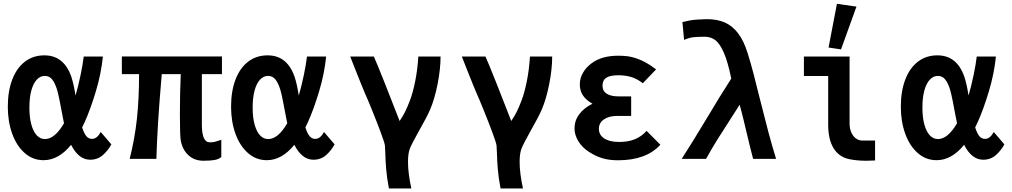

<svg xmlns="http://www.w3.org/2000/svg" viewBox="-20 -854 5440 1032"><path d="M22 -280Q22 -364 45.8 -426.2Q69.5 -488.5 113.8 -522.5Q158 -556.5 218.5 -556.5Q323 -556.5 363 -442.5Q376.5 -402 386 -340.5Q401 -392.5 413 -450Q425 -507.5 430 -550H533Q524 -458.5 495 -362.2Q466 -266 436 -199.5L421.5 -169Q431.5 -137.5 443.8 -122.5Q456 -107.5 475 -107.5Q501.5 -107.5 521.5 -144.5L578.5 -78Q561 -45.5 533 -20.5Q505 4.5 464.5 4.5Q403 4.5 362 -75.5Q295 7 214 7Q156.5 7 112.8 -31.5Q69 -70 45.5 -135.5Q22 -201 22 -280ZM221.5 -106.5Q274.5 -106.5 324 -191.5L316.5 -229Q309 -270 301 -310.2Q293 -350.5 287 -371Q275.5 -408.5 260.2 -427.2Q245 -446 221 -446Q196.5 -446 177.8 -426Q159 -406 148.5 -367.8Q138 -329.5 138 -276Q138 -221.5 148.8 -183.5Q159.5 -145.5 178.2 -126Q197 -106.5 221.5 -106.5Z M951.5 -99Q947 -125.5 947 -238.5Q947 -357.5 951.5 -455.5H849.5Q837 -311.5 830.2 -204.8Q823.5 -98 820.5 0H677Q704.5 -109 716 -216Q727.5 -323 727.5 -455.5H635V-550.5H1173V-455.5H1065V-186Q1065 -137 1075.5 -113Q1086 -89 1107.5 -89Q1125 -89 1135.2 -91.8Q1145.5 -94.5 1169.5 -102.5V-10Q1155 2.5 1131.8 6.2Q1108.5 10 1074 10Q1025.5 10 993.2 -19.2Q961 -48.5 951.5 -99Z M1222 -280Q1222 -364 1245.8 -426.2Q1269.5 -488.5 1313.8 -522.5Q1358 -556.5 1418.5 -556.5Q1523 -556.5 1563 -442.5Q1576.5 -402 1586 -340.5Q1601 -392.5 1613 -450Q1625 -507.5 1630 -550H1733Q1724 -458.5 1695 -362.2Q1666 -266 1636 -199.5L1621.5 -169Q1631.5 -137.5 1643.8 -122.5Q1656 -107.5 1675 -107.5Q1701.5 -107.5 1721.5 -144.5L1778.5 -78Q1761 -45.5 1733 -20.5Q1705 4.5 1664.5 4.5Q1603 4.5 1562 -75.5Q1495 7 1414 7Q1356.5 7 1312.8 -31.5Q1269 -70 1245.5 -135.5Q1222 -201 1222 -280ZM1421.5 -106.5Q1474.5 -106.5 1524 -191.5L1516.5 -229Q1509 -270 1501 -310.2Q1493 -350.5 1487 -371Q1475.5 -408.5 1460.2 -427.2Q1445 -446 1421 -446Q1396.5 -446 1377.8 -426Q1359 -406 1348.5 -367.8Q1338 -329.5 1338 -276Q1338 -221.5 1348.8 -183.5Q1359.5 -145.5 1378.2 -126Q1397 -106.5 1421.5 -106.5Z M2051 -32Q2050 -59.5 2049 -71Q2047.5 -86 2026.2 -143Q2005 -200 1979.2 -263.5Q1953.5 -327 1942.5 -350.5Q1930 -379 1884 -495Q1865.5 -543 1862.5 -550H1989.5Q2006 -513 2046.5 -411.5L2128 -203.5Q2146 -230 2158.5 -255.5Q2171 -281 2184.5 -317Q2199 -355 2211.5 -416.5Q2224 -478 2228.5 -550H2348Q2348 -482.5 2332 -402Q2316 -321.5 2292.5 -266.5Q2282 -242 2267 -214Q2252 -186 2229 -145Q2213.5 -117 2200.2 -91.5Q2187 -66 2182.5 -54Q2173 -27.5 2173 16Q2173 77.5 2191 159H2070.5Q2059.5 101 2055.8 56.8Q2052 12.5 2051 -32Z M2651 -32Q2650 -59.5 2649 -71Q2647.5 -86 2626.2 -143Q2605 -200 2579.2 -263.5Q2553.5 -327 2542.5 -350.5Q2530 -379 2484 -495Q2465.5 -543 2462.5 -550H2589.5Q2606 -513 2646.5 -411.5L2728 -203.5Q2746 -230 2758.5 -255.5Q2771 -281 2784.5 -317Q2799 -355 2811.5 -416.5Q2824 -478 2828.5 -550H2948Q2948 -482.5 2932 -402Q2916 -321.5 2892.5 -266.5Q2882 -242 2867 -214Q2852 -186 2829 -145Q2813.5 -117 2800.2 -91.5Q2787 -66 2782.5 -54Q2773 -27.5 2773 16Q2773 77.5 2791 159H2670.5Q2659.5 101 2655.8 56.8Q2652 12.5 2651 -32Z M3144.5 -38.5Q3109 -61.5 3088.5 -95.2Q3068 -129 3068 -163.5Q3068 -205.5 3092.8 -239.2Q3117.5 -273 3164.5 -296.5Q3130.5 -315.5 3113.5 -340.8Q3096.5 -366 3096.5 -401Q3096.5 -434 3113.8 -463.5Q3131 -493 3160 -514Q3214 -554.5 3302 -554.5Q3333 -554.5 3354.5 -551.5Q3376 -548.5 3400 -540.5Q3426.5 -531.5 3451 -518Q3475.5 -504.5 3506.5 -481L3435 -406.5Q3407.5 -428.5 3376 -439Q3344.5 -449.5 3304 -449.5Q3259.5 -449.5 3239 -436.2Q3218.5 -423 3218.5 -393Q3218.5 -365 3240.8 -350.5Q3263 -336 3304 -336H3372.5V-231H3298Q3253 -231 3226 -212.2Q3199 -193.5 3199 -161.5Q3199 -128.5 3228 -109.8Q3257 -91 3308 -91Q3356.5 -91 3392.2 -105.5Q3428 -120 3455.5 -150.5L3529.5 -76Q3453.5 7.5 3302 7.5Q3254.5 7.5 3217.8 -3.5Q3181 -14.5 3144.5 -38.5Z M3782.5 -224Q3813 -275.5 3846.2 -329.5Q3879.5 -383.5 3910.5 -431.5Q3892 -523 3870 -572.2Q3848 -621.5 3823.8 -639Q3799.5 -656.5 3768.5 -656.5Q3728.5 -656.5 3706.8 -654Q3685 -651.5 3657 -639.5L3648 -735.5Q3686.5 -744.5 3705.2 -746.8Q3724 -749 3764.5 -750.5L3780 -751Q3834.5 -751 3875.5 -733.2Q3916.5 -715.5 3947.2 -675.2Q3978 -635 3998.5 -568.5Q4015.5 -514.5 4030.2 -457.8Q4045 -401 4065.5 -318Q4091 -216.5 4109.5 -146.5Q4128 -76.5 4151.5 0H4028Q4021 -26 4012.2 -61.8Q4003.5 -97.5 3995.5 -131Q3986 -170.5 3975.8 -213.2Q3965.5 -256 3955.5 -291L3903.5 -209.5Q3862.5 -146.5 3834.8 -102Q3807 -57.5 3775 0H3644Q3697.5 -82.5 3782.5 -224Z M4431.5 -184V-445.5H4301V-550H4546.5V-190Q4546.5 -163.5 4555.5 -142.8Q4564.5 -122 4579.8 -110.5Q4595 -99 4614 -98.5H4683.5V8.5L4671 9Q4648 10 4634.5 10Q4587 10 4545 1.5Q4489.5 -10 4460.5 -57.2Q4431.5 -104.5 4431.5 -184ZM4583.5 -818.5 4500.5 -588.5 4433.5 -598.5 4478.5 -833.5Z M4822 -280Q4822 -364 4845.8 -426.2Q4869.5 -488.5 4913.8 -522.5Q4958 -556.5 5018.5 -556.5Q5123 -556.5 5163 -442.5Q5176.5 -402 5186 -340.5Q5201 -392.5 5213 -450Q5225 -507.5 5230 -550H5333Q5324 -458.5 5295 -362.2Q5266 -266 5236 -199.5L5221.5 -169Q5231.5 -137.5 5243.8 -122.5Q5256 -107.5 5275 -107.5Q5301.5 -107.5 5321.5 -144.5L5378.5 -78Q5361 -45.5 5333 -20.5Q5305 4.5 5264.5 4.5Q5203 4.5 5162 -75.5Q5095 7 5014 7Q4956.5 7 4912.8 -31.5Q4869 -70 4845.5 -135.5Q4822 -201 4822 -280ZM5021.5 -106.5Q5074.5 -106.5 5124 -191.5L5116.5 -229Q5109 -270 5101 -310.2Q5093 -350.5 5087 -371Q5075.5 -408.5 5060.2 -427.2Q5045 -446 5021 -446Q4996.5 -446 4977.8 -426Q4959 -406 4948.5 -367.8Q4938 -329.5 4938 -276Q4938 -221.5 4948.8 -183.5Q4959.5 -145.5 4978.2 -126Q4997 -106.5 5021.5 -106.5Z"/></svg>

Font: JuliaMono ExtraBold
Style: Regular
Weight: 800
Monospace: yes
Designer: cormullion
Foundry: corm
Version: Version 0.055; ttfautohint (v1.8.4)